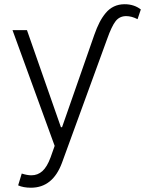

<svg xmlns="http://www.w3.org/2000/svg" viewBox="-20 -689 690 914"><path d="M127.4 204.6Q90.8 204.6 66.4 193.4L83.5 137.2Q109.4 145.5 129.4 145.5Q159.7 145.5 181.9 125.5Q204.1 105.5 220.7 60.5L240.2 5.4L39.6 -545.4H108.4L270 -83.5H275.4L429.2 -523.9Q440.9 -557.1 453.4 -581.5Q465.8 -606 482.9 -626.7Q500 -647.5 522.7 -658.2Q545.4 -668.9 573.2 -668.9Q618.2 -668.9 650.4 -644L634.8 -597.7Q606.4 -612.3 580.6 -612.3Q549.3 -612.3 530.5 -588.4Q511.7 -564.5 490.2 -503.9L274.9 86.4Q231 204.6 127.4 204.6Z"/></svg>

Font: Interop Light
Style: Regular
Weight: 300
Designer: Rasmus Andersson, Google, Jang Haemin
Foundry: jhaemin
Version: Version 1.007